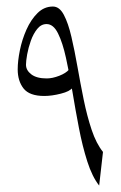

<svg xmlns="http://www.w3.org/2000/svg" viewBox="-20 -561 370 588"><path d="M202.1 -292.5Q194.3 -281.2 166.5 -274.2Q138.7 -267.1 115.7 -267.1Q70.3 -267.1 52.2 -290Q34.2 -313 34.2 -348.6Q34.2 -374 40.8 -406.7Q47.4 -439.5 61 -470.2Q74.7 -501 95 -521Q115.2 -541 142.1 -541Q162.1 -541 175.5 -515.6Q189 -490.2 198.7 -448.2Q208.5 -406.2 217.3 -356.2Q226.1 -306.2 236.3 -255.9Q246.6 -205.6 260.7 -163.3Q274.9 -121.1 295.4 -95.7L283.7 7.3Q262.2 -20 247.3 -66.7Q232.4 -113.3 221.7 -169.2Q210.9 -225.1 201.7 -281Q192.4 -336.9 182.1 -383.5Q171.9 -430.2 157.7 -458.7Q143.6 -487.3 122.6 -487.3Q106 -487.3 94 -472.4Q82 -457.5 74.5 -436.3Q66.9 -415 63.2 -394.5Q59.6 -374 59.6 -362.8Q59.6 -345.7 75.9 -333.3Q92.3 -320.8 123 -320.8Q140.6 -320.8 161.4 -328.9Q182.1 -336.9 191.4 -348.1Z"/></svg>

Font: Lateef ExtraLight
Style: Regular
Weight: 200
Designer: SIL International
Foundry: SIL International
Version: Version 4.200